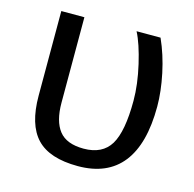

<svg xmlns="http://www.w3.org/2000/svg" viewBox="-85 -614 717 710"><g transform="rotate(15 273.5 -259.0)"><path d="M499 -278.8C499 -316.9 494.3 -358.4 484.9 -403.3C475.4 -448.2 462.1 -489.9 444.8 -528.3H353C367.4 -500.7 380.2 -462.2 391.6 -413.1C403 -363.9 408.7 -318.5 408.7 -276.9C408.7 -198.4 398.5 -142.3 378.2 -108.6C357.8 -75 323.7 -58.1 275.9 -58.1C232.3 -58.1 200.9 -70.1 181.9 -94.2C162.8 -118.3 153.3 -154.1 153.3 -201.7V-528.3H64.9V-204.6C64.9 -130.7 81.3 -76.5 114 -42C146.7 -7.5 199.4 9.8 272 9.8C347.2 9.8 403.8 -14.5 441.9 -63C480 -111.5 499 -183.4 499 -278.8Z"/></g></svg>

Font: Arimo
Style: Regular
Weight: 400
Designer: Steve Matteson
Foundry: Monotype Imaging Inc.
Version: Version 1.32